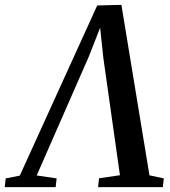

<svg xmlns="http://www.w3.org/2000/svg" viewBox="-66 -770 701 790"><path d="M433.5 -750 549 -48.5 608 -36 604 0H337.5L341.5 -36.5L427.5 -49L359 -533L341.5 -699L363 -699.5L300 -538.5L85 -48L167 -36L163 0H-46.5L-42.5 -36L15.5 -47.5L334 -747.5Z"/></svg>

Font: Merriweather 60pt Medium
Style: Italic
Weight: 500
Italic angle: -7.8°
Version: Version 2.101